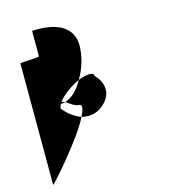

<svg xmlns="http://www.w3.org/2000/svg" viewBox="-111 -788 830 926"><g transform="rotate(-15 304.5 -324.5)"><path d="M39 -559 40 48C40 54 209 -135 257 -234C225 -244 194 -268 170 -298C170 -305 173 -311 177 -319C185 -320 192 -321 199 -323C193 -326 188 -328 182 -328C204 -358 250 -391 290 -409C323 -461 337 -526 337 -569C337 -662 256 -703 134 -696V-568C134 -564 39 -562 39 -559ZM199 -323C217 -313 239 -292 261 -292C279 -292 274 -268 257 -234C286 -225 322 -228 351 -247C413 -289 423 -352 369 -408C369 -430 333 -425 290 -409C268 -368 239 -335 199 -323Z"/></g></svg>

Font: Ampere
Style: SCCnd
Weight: 400
Version: Version 1